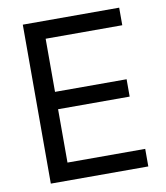

<svg xmlns="http://www.w3.org/2000/svg" viewBox="-80 -774 727 841"><g transform="rotate(-10 283.5 -353.5)"><path d="M78.1 -707H506.8V-628.9H166V-392.6H484.4V-315.4H166V-78.1H511.7V0H78.1Z"/></g></svg>

Font: WEMIX Pretendard Variable
Style: Regular
Weight: 400
Designer: Base glyphs from Inter by Rasmus Andersson; Hangeul glyphs from Noto Sans CJK(Source Han Sans) by Jang Soo-young and Kan
Foundry: Kil Hyung-jin
Version: Version 1.000;Glyphs 3.2 (3208)